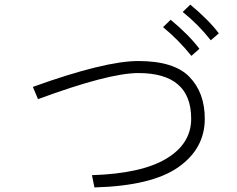

<svg xmlns="http://www.w3.org/2000/svg" viewBox="-20 -862 1040 841"><path d="M124 -481.4Q438.5 -594.7 585.9 -594.7Q742.2 -594.7 809.6 -525.4Q877 -456.1 877 -341.8Q877 -210.9 760.7 -129.4Q644.5 -47.9 393.6 -41L382.8 -94.7Q599.6 -101.6 708.5 -167Q817.4 -232.4 817.4 -341.8Q817.4 -542 585.9 -542Q456.1 -542 146.5 -427.7ZM780.3 -809.6 813.5 -841.8Q895.5 -773.4 938.5 -715.8L903.3 -685.5Q847.7 -755.9 780.3 -809.6ZM694.3 -743.2 727.5 -775.4Q805.7 -710.9 853.5 -648.4L818.4 -617.2Q763.7 -685.5 694.3 -743.2Z"/></svg>

Font: Gothic A1 Light
Style: Regular
Weight: 300
Version: Version 2.50